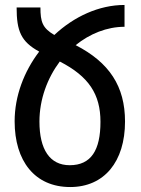

<svg xmlns="http://www.w3.org/2000/svg" viewBox="-20 -744 567 774"><path d="M39 -255C39 -95 120 10 263 10C400 10 484 -92 484 -254C484 -396 421 -492 285 -562C342 -608 411 -636 482 -636V-724C379 -724 278 -677 199 -603C151 -631 143 -656 143 -714H47C47 -618 65 -576 138 -536C77 -456 39 -357 39 -255ZM139 -254C139 -344 171 -429 221 -496C338 -436 385 -364 385 -253C385 -138 347 -78 261 -78C181 -78 139 -141 139 -254Z"/></svg>

Font: Noto Sans Armenian ExtraCondensed Medium
Style: Regular
Weight: 500
Width: 2
Designer: Monotype Design Team
Foundry: Monotype Imaging Inc.
Version: Version 2.008